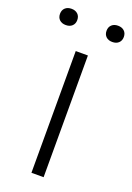

<svg xmlns="http://www.w3.org/2000/svg" viewBox="-184 -827 608 882"><g transform="rotate(20 120.0 -385.5)"><path d="M90.5 0V-595H150V0ZM233.5 -691.5Q214.5 -691.5 203 -702.2Q191.5 -713 191.5 -731Q191.5 -749.5 203 -760.2Q214.5 -771 233.5 -771Q253 -771 264.5 -760.2Q276 -749.5 276 -731Q276 -713 264.5 -702.2Q253 -691.5 233.5 -691.5ZM6.5 -691.5Q-13 -691.5 -24.5 -702.2Q-36 -713 -36 -731Q-36 -749.5 -24.5 -760.2Q-13 -771 6.5 -771Q25.5 -771 37 -760.2Q48.5 -749.5 48.5 -731Q48.5 -713 37 -702.2Q25.5 -691.5 6.5 -691.5Z"/></g></svg>

Font: Encode Sans SC Condensed Thin Light
Style: Regular
Weight: 300
Version: Version 3.002